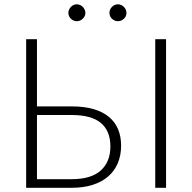

<svg xmlns="http://www.w3.org/2000/svg" viewBox="-20 -894 916 914"><path d="M104.5 0ZM156 -707.5V-387.5H321.5Q380.5 -387.5 424.8 -374.8Q469 -362 498.2 -337.8Q527.5 -313.5 542 -279Q556.5 -244.5 556.5 -201Q556.5 -154.5 540.8 -117.2Q525 -80 495 -54Q465 -28 421 -14Q377 0 320.5 0H104.5V-707.5ZM156 -346.5V-41H320.5Q413.5 -41 459.5 -82.2Q505.5 -123.5 505.5 -196.5Q505.5 -271 460 -308.8Q414.5 -346.5 321.5 -346.5ZM770.5 0H719V-707.5H770.5ZM386.5 -832.5Q386.5 -824.5 383 -817.2Q379.5 -810 374 -804.8Q368.5 -799.5 361 -796.2Q353.5 -793 345.5 -793Q337.5 -793 330.2 -796.2Q323 -799.5 317.5 -804.8Q312 -810 308.8 -817.2Q305.5 -824.5 305.5 -832.5Q305.5 -840.5 308.8 -848Q312 -855.5 317.5 -861.2Q323 -867 330.2 -870.2Q337.5 -873.5 345.5 -873.5Q353.5 -873.5 361 -870.2Q368.5 -867 374 -861.2Q379.5 -855.5 383 -848Q386.5 -840.5 386.5 -832.5ZM582 -832.5Q582 -824.5 578.8 -817.2Q575.5 -810 569.8 -804.8Q564 -799.5 556.8 -796.2Q549.5 -793 541.5 -793Q533 -793 525.8 -796.2Q518.5 -799.5 513 -804.8Q507.5 -810 504.2 -817.2Q501 -824.5 501 -832.5Q501 -849 513 -861.2Q525 -873.5 541.5 -873.5Q549.5 -873.5 556.8 -870.2Q564 -867 569.8 -861.2Q575.5 -855.5 578.8 -848Q582 -840.5 582 -832.5Z"/></svg>

Font: Lato Light
Style: Regular
Weight: 300
Designer: Lukasz Dziedzic
Foundry: tyPoland Lukasz Dziedzic
Version: Version 2.007; 2014-02-27